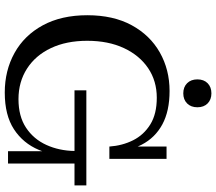

<svg xmlns="http://www.w3.org/2000/svg" viewBox="-72 -844 929 826"><g transform="rotate(90 393.0 -430.5)"><path d="M377.6 14Q283.1 14 207.5 -27.9Q131.8 -69.8 88.4 -149.6Q45 -229.5 45 -341.2Q45 -453 88 -532Q131 -611 205.1 -653Q279.3 -695 371 -695Q457 -695 514.5 -664Q572 -633 601.9 -575.1Q631.9 -517.3 633 -436H610Q606 -492 583 -538Q560 -584 515 -612Q470 -640 400 -640Q328 -640 273 -603Q218 -566 186.5 -498.8Q155 -431.5 155 -340.7Q155 -251 186.5 -184.5Q218 -118 275 -81.5Q332 -45 406 -45Q479.9 -45 528.9 -77.5Q578 -110 603 -165Q628 -220 629 -286H653Q653 -201 624.5 -133Q596 -65 535.5 -25.5Q475 14 377.6 14ZM630 0V-200L653 -286H683V0ZM368 -286V-337H777V-286ZM633 -436 610 -497V-682H663V-436ZM381 -754Q354 -754 337.5 -770.5Q321 -787 321 -814.7Q321 -842.4 337.5 -858.7Q354.1 -875 381 -875Q408 -875 424.5 -858.7Q441 -842.4 441 -814.7Q441 -787 424.5 -770.5Q407.9 -754 381 -754Z"/></g></svg>

Font: Montagu Slab
Style: Bold
Weight: 700
Designer: Florian Karsten
Foundry: Florian Karsten
Version: Version 1.000